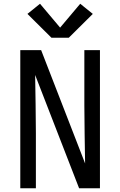

<svg xmlns="http://www.w3.org/2000/svg" viewBox="-20 -1002 640 1022"><path d="M88 0V-735H199L433 -132Q432 -209 430.5 -286.5Q429 -364 429 -441V-735H512V0H401L167 -603Q168 -526 169.5 -448.5Q171 -371 171 -294V0ZM346 -801H254L126 -928L193 -982L300 -855L407 -982L474 -928Z"/></svg>

Font: Iosevka Meiseki Sans
Style: Regular
Weight: 400
Monospace: yes
Designer: Belleve Invis
Foundry: Belleve Invis
Version: Version 11.2.6; ttfautohint (v1.8.4)